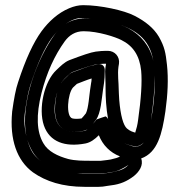

<svg xmlns="http://www.w3.org/2000/svg" viewBox="-20 -628 670 744"><path d="M360 -379C357 -378 352 -377 346 -376C321 -372 286 -356 264 -349C246 -342 246 -336 232 -324C205 -300 193 -250 193 -203C193 -139 227 -106 304 -121C328 -126 337 -145 352 -164C371 -189 374 -246 379 -279L383 -306C385 -319 386 -335 386 -357C386 -370 377 -382 360 -379ZM335 -324C335 -317 334 -310 333 -306L329 -279C326 -261 323 -209 313 -189C307 -181 300 -173 296 -169C282 -167 269 -167 261 -169C234 -175 242 -266 263 -289C269 -295 273 -298 278 -303C294 -309 315 -318 335 -324ZM391 -381 389 -369C387 -357 387 -345 388 -331C390 -290 388 -272 391 -230C398 -141 412 -85 481 -66C493 -63 497 -61 507 -61C518 -61 530 -68 537 -76C527 -62 509 -57 495 -61C474 -68 462 -70 442 -85C423 -99 408 -123 400 -162C399 -168 395 -174 389 -177C389 -177 355 -166 354 -165C353 -163 345 -153 332 -139C319 -125 311 -121 308 -121C214 -103 182 -151 194 -236C199 -272 215 -309 230 -323C238 -330 251 -345 261 -349C309 -367 342 -377 351 -378C365 -380 376 -381 383 -381ZM621 -197C630 -262 633 -322 627 -377C622 -423 618 -446 596 -485C576 -519 544 -545 501 -567C461 -588 369 -608 302 -608C285 -608 267 -604 248 -596C205 -578 169 -545 141 -507C109 -463 79 -398 50 -309C41 -283 34 -245 27 -195V-194C17 -88 45 -6 108 40C158 75 222 96 308 96H362C372 96 383 95 398 92L412 90C445 86 472 75 499 54C519 38 537 12 527 -14C591 -37 608 -109 621 -197ZM579 -336C581 -293 578 -247 571 -197C569 -185 567 -173 565 -162C575 -232 580 -290 579 -336ZM224 -528C242 -542 270 -558 294 -558C330 -558 366 -553 401 -545C503 -520 560 -479 574 -392C562 -450 525 -493 478 -518C446 -535 376 -557 311 -557C280 -557 249 -548 224 -528ZM82 -101C75 -130 72 -162 77 -196C84 -246 91 -278 98 -299C126 -385 155 -446 181 -481C189 -491 196 -501 204 -509C199 -504 195 -499 191 -493C125 -402 57 -227 82 -101ZM141 -2C108 -26 97 -48 86 -86C97 -52 113 -22 141 -2ZM279 45H324H366H368L396 42C397 42 397 41 398 41L412 39C440 35 458 24 478 11C458 32 436 34 411 40L398 42C386 44 373 46 369 46H315C302 46 291 46 279 45ZM504 -114C495 -117 485 -119 472 -130C458 -142 447 -180 442 -241C441 -260 440 -274 440 -282C440 -308 435 -340 439 -369L441 -381C445 -408 425 -431 398 -431H390C379 -431 367 -430 351 -428C331 -425 299 -414 249 -395C229 -387 214 -371 199 -357C151 -313 128 -207 150 -142C172 -78 232 -57 311 -72C331 -76 347 -88 363 -104C378 -66 406 -37 445 -22C438 -17 426 -14 409 -10L396 -8L371 -5H331C303 -5 271 -5 244 -12C204 -23 166 -41 148 -73C122 -117 119 -182 141 -268C161 -347 192 -414 231 -468C248 -491 271 -507 304 -507C361 -507 429 -484 450 -473C495 -451 521 -413 527 -354C531 -311 527 -246 515 -162C513 -146 509 -129 504 -114Z"/></svg>

Font: AppleStorm
Style: CBoIta
Weight: 400
Foundry: Cannot Into Space Fonts
Version: Version 1.01